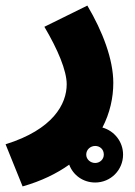

<svg xmlns="http://www.w3.org/2000/svg" viewBox="-54 -437 483 688"><path d="M27 231C94 212 149 185 194 153C208 191 244 217 287 217C343 217 387 172 387 117C387 71 356 32 313 20C340 -32 352 -87 352 -140C352 -224 314 -324 259 -417L105 -341C153 -260 185 -184 185 -135C185 -64 136 27 -34 80ZM287 147C270 147 255 134 255 117C255 99 270 86 287 86C304 86 318 98 318 117C318 134 304 147 287 147Z"/></svg>

Font: Noto Sans Arabic SemCond Blk
Style: Regular
Weight: 900
Width: 4
Designer: Monotype Design Team, Nadine Chahine, Nizar Qandah and Khaled Hosny
Foundry: Monotype Imaging Inc.
Version: Version 2.012